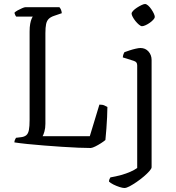

<svg xmlns="http://www.w3.org/2000/svg" viewBox="-20 -740 879 960"><path d="M434 0Q410 0 372 -1.5Q334 -3 289.5 -6Q245 -9 200 -12.5Q155 -16 116.5 -20Q78 -24 52 -28Q52 -35 55 -41.5Q58 -48 60 -51L85 -54Q102 -56 111.5 -64Q121 -72 124.5 -90Q128 -108 128 -140V-582Q128 -605 131 -621Q134 -637 138 -646Q142 -655 144 -657H61Q58 -660 55.5 -666.5Q53 -673 52 -676Q57 -682 68 -688Q79 -694 90.5 -699Q102 -704 107 -704H277Q281 -700 284.5 -692.5Q288 -685 289 -674L251 -661Q233 -655 223.5 -645.5Q214 -636 210.5 -619.5Q207 -603 207 -574V-121Q207 -99 202 -82Q197 -65 193 -59H429L477 -217Q493 -217 502.5 -212.5Q512 -208 517 -205Q517 -183 515.5 -154.5Q514 -126 512 -97Q510 -68 507 -40Q499 -33 485 -24Q471 -15 457 -8Q443 -1 434 0ZM602 200Q593 200 577.5 195Q562 190 547 182.5Q532 175 525 168Q525 161 527.5 155.5Q530 150 532 147Q561 142 586 135Q611 128 631.5 119Q652 110 666 100V-413Q666 -422 662 -427.5Q658 -433 648 -436L594 -453Q595 -463 597.5 -469.5Q600 -476 602 -479Q613 -483 628 -488Q643 -493 658.5 -496.5Q674 -500 682 -500Q707 -500 722.5 -482.5Q738 -465 738 -440V96Q738 103 727 115.5Q716 128 699 142.5Q682 157 663 170Q644 183 628 191.5Q612 200 602 200ZM690 -609Q684 -609 675 -616.5Q666 -624 657.5 -634.5Q649 -645 643.5 -655.5Q638 -666 638 -672Q638 -678 645.5 -686Q653 -694 664.5 -701.5Q676 -709 687.5 -714.5Q699 -720 705 -720Q712 -720 720.5 -712.5Q729 -705 736.5 -694Q744 -683 749 -672.5Q754 -662 754 -655Q754 -650 747 -642Q740 -634 729.5 -626.5Q719 -619 708 -614Q697 -609 690 -609Z"/></svg>

Font: Texturina 12pt ExtraLight
Style: Regular
Weight: 250
Designer: Guillermo Torres Carreño
Foundry: Omnibus-Type
Version: Version 1.002